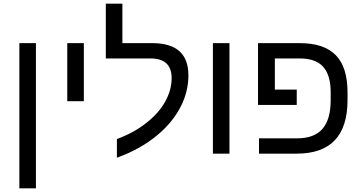

<svg xmlns="http://www.w3.org/2000/svg" viewBox="-20 -833 1959 1041"><path d="M174.8 -599.1V188H85V-599.1Z M434.6 -599.1V-284.2H344.7V-599.1Z M613.8 -79.1Q707.5 -113.8 773.9 -167Q840.8 -219.7 875.7 -282.2Q910.6 -344.7 910.6 -409.2Q910.6 -516.1 796.4 -516.1H553.7V-813H643.6V-599.1H805.7Q1001.5 -599.1 1001.5 -424.8Q1001.5 -335 958.5 -252.4Q915.5 -169.9 837.4 -104Q744.6 -24.9 613.8 22Z M1224.1 -599.1V0H1134.3V-599.1Z M1772.9 -333Q1772.9 -425.3 1732.4 -470.7Q1691.9 -516.1 1605 -516.1H1470.2V-347.2H1588.9V-264.2H1378.9V-599.1H1606Q1736.8 -599.1 1800.5 -533.9Q1864.3 -468.8 1864.3 -331.1V-291Q1864.3 0 1588.9 0H1384.3V-83H1591.3Q1684.1 -83 1728.5 -134.5Q1772.9 -186 1772.9 -290Z"/></svg>

Font: Arimo Nerd Font
Style: Regular
Weight: 400
Designer: Steve Matteson
Foundry: Monotype Imaging Inc.
Version: Version 1.33;Nerd Fonts 3.2.1